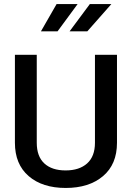

<svg xmlns="http://www.w3.org/2000/svg" viewBox="-20 -906 627 936"><path d="M442.9 -638.7H550.3V-210Q550.3 -105 482.2 -47.4Q414.1 10.3 300.3 10.3Q186.5 10.3 119.6 -47.6Q52.7 -105.5 52.7 -210V-638.7H159.2V-210Q159.2 -143.6 196 -109.4Q232.9 -75.2 299.8 -75.2Q366.7 -75.2 404.8 -109.4Q442.9 -143.6 442.9 -210ZM319.3 -753.4 418 -886.2H522.9L405.8 -753.4ZM179.7 -753.4 255.9 -886.2H358.4L260.7 -753.4Z"/></svg>

Font: Yantramanav Medium
Style: Regular
Weight: 500
Version: Version 1.001;PS 1.0;hotconv 1.0.72;makeotf.lib2.5.5900; ttf